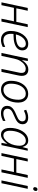

<svg xmlns="http://www.w3.org/2000/svg" viewBox="1534 -2302 779 3886"><g transform="rotate(90 1923.0 -359.5)"><path d="M28 0 141 -532H198L149 -301H423L472 -532H529L417 0H359L412 -252H139L85 0Z M786 10Q735 10 694 -12.5Q653 -35 630 -79.5Q607 -124 607 -190Q607 -259 626 -322Q645 -385 680 -434.5Q715 -484 762.5 -513Q810 -542 868 -542Q931 -542 965.5 -510Q1000 -478 1000 -424Q1000 -365 963 -325Q926 -285 857.5 -264.5Q789 -244 693 -244H668Q667 -233 666 -219.5Q665 -206 665 -192Q665 -119 699 -79Q733 -39 797 -39Q835 -39 867.5 -50.5Q900 -62 931 -76V-26Q901 -11 865.5 -0.5Q830 10 786 10ZM703 -292Q772 -292 826 -305Q880 -318 912 -346.5Q944 -375 944 -420Q944 -451 924 -472Q904 -493 863 -493Q826 -493 788.5 -469.5Q751 -446 721.5 -401Q692 -356 677 -292Z M1052 0 1166 -534H1215L1196 -415H1197Q1215 -443 1242 -473Q1269 -503 1305 -523.5Q1341 -544 1387 -544Q1428 -544 1457 -528.5Q1486 -513 1501 -484Q1516 -455 1516 -412Q1516 -393 1513 -372.5Q1510 -352 1506 -334L1435 0H1375L1447 -341Q1452 -361 1454 -376.5Q1456 -392 1456 -406Q1456 -450 1434.5 -470.5Q1413 -491 1372 -491Q1330 -491 1288 -462.5Q1246 -434 1213.5 -380.5Q1181 -327 1166 -252L1112 0Z M1795 9Q1709 9 1662.5 -46Q1616 -101 1616 -192Q1616 -248 1627.5 -300Q1639 -352 1662 -396Q1685 -440 1717 -472.5Q1749 -505 1790 -523Q1831 -541 1879 -541Q1936 -541 1975.5 -515.5Q2015 -490 2036 -445Q2057 -400 2057 -340Q2057 -287 2046 -236Q2035 -185 2013 -141Q1991 -97 1959.5 -63Q1928 -29 1887 -10Q1846 9 1795 9ZM1800 -40Q1835 -40 1865.5 -54.5Q1896 -69 1920.5 -96Q1945 -123 1962.5 -160.5Q1980 -198 1989.5 -245Q1999 -292 1999 -345Q1999 -385 1986 -418Q1973 -451 1946.5 -471.5Q1920 -492 1877 -492Q1842 -492 1810.5 -477.5Q1779 -463 1754 -436Q1729 -409 1711 -371.5Q1693 -334 1683.5 -288.5Q1674 -243 1674 -191Q1674 -121 1706 -80.5Q1738 -40 1800 -40Z M2270 10Q2226 10 2193 -3.5Q2160 -17 2141.5 -45Q2123 -73 2123 -114Q2123 -162 2145.5 -195Q2168 -228 2207.5 -252.5Q2247 -277 2298 -297Q2345 -316 2376 -333.5Q2407 -351 2422 -372Q2437 -393 2437 -423Q2437 -453 2418 -472.5Q2399 -492 2356 -492Q2317 -492 2282 -480Q2247 -468 2218 -454L2202 -501Q2232 -514 2272 -527.5Q2312 -541 2363 -541Q2404 -541 2433.5 -528Q2463 -515 2479 -490Q2495 -465 2495 -427Q2495 -384 2474.5 -353.5Q2454 -323 2417 -301Q2380 -279 2331 -259Q2282 -239 2248.5 -220.5Q2215 -202 2198 -178.5Q2181 -155 2181 -119Q2181 -82 2205 -60.5Q2229 -39 2277 -39Q2305 -39 2331 -45Q2357 -51 2381.5 -60.5Q2406 -70 2428 -81L2427 -30Q2399 -16 2359.5 -3Q2320 10 2270 10Z M2705 10Q2663 10 2632.5 -12Q2602 -34 2585.5 -75Q2569 -116 2569 -173Q2569 -227 2580 -280.5Q2591 -334 2613 -381Q2635 -428 2666 -464.5Q2697 -501 2737 -521.5Q2777 -542 2824 -542Q2864 -542 2890 -525.5Q2916 -509 2931.5 -483Q2947 -457 2954 -430H2958L2987 -532H3031L2918 0H2872L2892 -119H2890Q2871 -90 2843 -60Q2815 -30 2780.5 -10Q2746 10 2705 10ZM2722 -39Q2761 -39 2800.5 -69Q2840 -99 2872 -150.5Q2904 -202 2918 -265Q2925 -296 2927.5 -320Q2930 -344 2930 -364Q2930 -424 2903 -458.5Q2876 -493 2828 -493Q2792 -493 2760.5 -475Q2729 -457 2704.5 -425.5Q2680 -394 2662.5 -353Q2645 -312 2636 -265.5Q2627 -219 2627 -172Q2627 -109 2651 -74Q2675 -39 2722 -39Z M3079 0 3192 -532H3249L3200 -301H3474L3523 -532H3580L3468 0H3410L3463 -252H3190L3136 0Z M3632 0 3745 -532H3802L3689 0ZM3803 -642Q3788 -642 3778 -651Q3768 -660 3768 -676Q3768 -690 3773.5 -702Q3779 -714 3789 -721.5Q3799 -729 3812 -729Q3830 -729 3838 -719.5Q3846 -710 3846 -695Q3846 -674 3833.5 -658Q3821 -642 3803 -642Z"/></g></svg>

Font: Noto Sans Display Light
Style: Italic
Weight: 300
Italic angle: -12°
Designer: Monotype Design Team
Foundry: Monotype Imaging Inc.
Version: Version 2.003